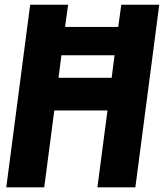

<svg xmlns="http://www.w3.org/2000/svg" viewBox="-20 -800 703 820"><path d="M498 -779.8H660.2L558.1 0H396L439 -328.1H211.9L168.9 0H6.8L108.9 -779.8H271L257.8 -685.1H484.9ZM242.2 -564 230 -467.8H457L469.2 -564Z"/></svg>

Font: Cooper Hewitt
Style: Bold Italic
Weight: 712
Designer: Village Type and Design LLC
Foundry: Cooper Hewitt Smithsonian Design Museum
Version: 1.000